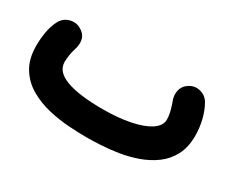

<svg xmlns="http://www.w3.org/2000/svg" viewBox="-81 -596 1032 878"><g transform="rotate(30 435.0 -157.0)"><path d="M16.6 -182.1Q16.6 -216.3 22.5 -252.2Q28.3 -288.1 43.9 -319.3Q57.6 -346.7 87.4 -356.7Q117.2 -366.7 144.5 -353Q200.7 -324.7 177.2 -252.9Q172.4 -239.3 169.2 -219.2Q166 -199.2 166 -182.1Q166 -130.9 232.2 -106.2Q298.3 -81.5 424.8 -81.5Q505.4 -81.5 568.1 -94.2Q630.9 -106.9 667 -130.6Q703.1 -154.3 703.1 -187Q703.1 -209 696 -234.6Q689 -260.3 685.1 -269.5Q672.4 -299.8 679.4 -327.6Q686.5 -355.5 712.9 -370.6Q739.3 -386.2 769 -377.9Q798.8 -369.6 814 -343.3Q832.5 -311 842.5 -270.3Q852.5 -229.5 852.5 -187Q852.5 -126.5 829.8 -83.7Q807.1 -41 769 -13.2Q731 14.6 684.3 31Q637.7 47.4 589.6 54.9Q541.5 62.5 498.3 64.7Q455.1 66.9 424.8 66.9Q384.8 66.9 331.5 63.5Q278.3 60.1 223.4 47.4Q168.5 34.7 121.6 7.8Q74.7 -19 45.7 -65.2Q16.6 -111.3 16.6 -182.1Z"/></g></svg>

Font: Mikhak ExtraBold
Style: Regular
Weight: 800
Designer: Amin Abedi
Version: Version 3.3